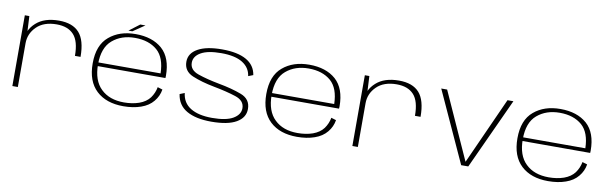

<svg xmlns="http://www.w3.org/2000/svg" viewBox="-45 -1122 5002 1571"><g transform="rotate(10 2456.0 -337.0)"><path d="M540 -332H586.5Q586.5 -469.5 531.2 -531.5Q476 -593.5 362.5 -593.5Q241 -593.5 173 -532.2Q105 -471 105 -385.5L124 -363.5Q124 -443.5 183 -501.8Q242 -560 349.5 -560Q442.5 -560 491.2 -507Q540 -454 540 -332ZM78.5 0H124V-430L116 -588H78.5Z M1000 5V-26.5Q879 -26.5 809 -94.5Q738 -162 738 -296.5Q738 -436 812.5 -499Q887 -562.5 999.5 -562.5Q1115.5 -562.5 1185.5 -501.5Q1252 -442.5 1255 -312.5H730V-282H1300.5Q1301.5 -291 1301.5 -300.5Q1301.5 -449.5 1220.5 -522Q1138.5 -594 999.5 -594Q865.5 -594 780 -521.5Q693.5 -449.5 693.5 -297Q693.5 -148.5 776 -71.5Q858 5 1000 5ZM1000 -26.5V5Q1082.5 5 1146 -17.5Q1210 -39.5 1247 -85Q1283.5 -129 1292.5 -185L1251.5 -197.5Q1242.5 -148 1213 -107Q1182.5 -66.5 1125.5 -46Q1069 -26.5 1000 -26.5ZM935 -611.5H967.5L1065 -677.5H1022Z M1731 4.5Q1868.5 4.5 1939 -36.5Q2009.5 -77.5 2009.5 -149.5Q2009.5 -231.5 1929.5 -262Q1849.5 -292.5 1739 -312.5Q1636 -332 1563.5 -357.2Q1491 -382.5 1491 -443.5Q1491 -497 1547.8 -529.5Q1604.5 -562 1716.5 -562Q1830.5 -562 1892.8 -523.5Q1955 -485 1964.5 -415L2004.5 -430.5Q1992 -511 1919.5 -552.2Q1847 -593.5 1717.5 -593.5Q1588.5 -593.5 1517.2 -553.8Q1446 -514 1446 -443.5Q1446 -365.5 1521.8 -333.5Q1597.5 -301.5 1705.5 -281Q1811.5 -261 1887.8 -236.2Q1964 -211.5 1964 -147.5Q1964 -95 1906.8 -61Q1849.5 -27 1732 -27Q1619 -27 1553 -67.5Q1487 -108 1477.5 -189L1437.5 -173Q1450.5 -82.5 1526.5 -39Q1602.5 4.5 1731 4.5Z M2442.5 5V-26.5Q2321.5 -26.5 2251.5 -94.5Q2180.5 -162 2180.5 -296.5Q2180.5 -436 2255 -499Q2329.5 -562.5 2442 -562.5Q2558 -562.5 2628 -501.5Q2694.5 -442.5 2697.5 -312.5H2172.5V-282H2743Q2744 -291 2744 -300.5Q2744 -449.5 2663 -522Q2581 -594 2442 -594Q2308 -594 2222.5 -521.5Q2136 -449.5 2136 -297Q2136 -148.5 2218.5 -71.5Q2300.5 5 2442.5 5ZM2442.5 -26.5V5Q2525 5 2588.5 -17.5Q2652.5 -39.5 2689.5 -85Q2726 -129 2735 -185L2694 -197.5Q2685 -148 2655.5 -107Q2625 -66.5 2568 -46Q2511.5 -26.5 2442.5 -26.5Z M3365 -332H3411.5Q3411.5 -469.5 3356.2 -531.5Q3301 -593.5 3187.5 -593.5Q3066 -593.5 2998 -532.2Q2930 -471 2930 -385.5L2949 -363.5Q2949 -443.5 3008 -501.8Q3067 -560 3174.5 -560Q3267.5 -560 3316.2 -507Q3365 -454 3365 -332ZM2903.5 0H2949V-430L2941 -588H2903.5Z M3807.5 0H3866.5L4137.5 -589.5H4088.5L3838.5 -35H3837L3587 -589.5H3538Z M4529 5V-26.5Q4408 -26.5 4338 -94.5Q4267 -162 4267 -296.5Q4267 -436 4341.5 -499Q4416 -562.5 4528.5 -562.5Q4644.5 -562.5 4714.5 -501.5Q4781 -442.5 4784 -312.5H4259V-282H4829.5Q4830.5 -291 4830.5 -300.5Q4830.5 -449.5 4749.5 -522Q4667.5 -594 4528.5 -594Q4394.5 -594 4309 -521.5Q4222.5 -449.5 4222.5 -297Q4222.5 -148.5 4305 -71.5Q4387 5 4529 5ZM4529 -26.5V5Q4611.5 5 4675 -17.5Q4739 -39.5 4776 -85Q4812.5 -129 4821.5 -185L4780.5 -197.5Q4771.5 -148 4742 -107Q4711.5 -66.5 4654.5 -46Q4598 -26.5 4529 -26.5Z"/></g></svg>

Font: Anybody Expanded ExtraLight
Style: Regular
Weight: 250
Width: 7
Version: Version 1.113;gftools[0.9.25]